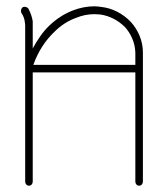

<svg xmlns="http://www.w3.org/2000/svg" viewBox="-20 -592 518 610"><path d="M60 -511V-15C60 -8 65 -2 72 -2C79 -2 84 -8 84 -15V-362H410V-15C410 -8 415 -2 422 -2C429 -2 434 -8 434 -15V-426C434 -462 419 -497 395 -523C370 -549 337 -566 302 -570C294 -571 287 -572 280 -572C256 -572 233 -567 212 -559C183 -548 158 -531 136 -510C116 -491 98 -464 84 -438V-512C84 -517 84 -522 84 -524C82 -538 77 -552 70 -565C66 -570 58 -572 52 -569C47 -565 45 -557 48 -551C54 -542 58 -532 59 -521C59 -519 60 -515 60 -511ZM86 -386C100 -426 123 -463 154 -492C173 -511 196 -526 221 -535C240 -543 260 -547 280 -547C286 -547 292 -546 298 -546C328 -542 356 -527 377 -506C395 -486 409 -458 410 -425V-386Z"/></svg>

Font: LS
Style: LightAlt
Weight: 250
Designer: BSozoo
Foundry: BSozoo
Version: Version 001.000